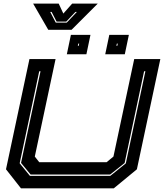

<svg xmlns="http://www.w3.org/2000/svg" viewBox="-20 -1020 888 1040"><path d="M93.5 0 12.5 -103 139.5 -700H281L168.5 -172L192.5 -141.5H557.5L594.5 -172L707 -700H848.5L721.5 -103L596.5 0ZM142 -67.5H577.5L661.5 -135L767.5 -634H760.5L655 -137L576.5 -74.5H146L94 -137.5L199.5 -634H192.5L86.5 -135.5ZM550 -726 572 -831H678L656 -726ZM342 -726 364 -831H470L448 -726ZM401.5 -772H406.5L409 -784H404ZM610.5 -772H615.5L618 -784H613ZM241.5 -858.5 159.5 -1000.5H298L323 -946.5L371 -1000.5H509.5L367.5 -858.5ZM282 -897.5H341.5L396.5 -955.5H388.5L339 -903H286.5L259.5 -955.5H252Z"/></svg>

Font: Tourney Expanded ExtraBold
Style: Italic
Weight: 800
Width: 7
Italic angle: -12°
Designer: Tyler Finck
Foundry: Etcetera Type Co
Version: Version 1.010; ttfautohint (v1.8.3)